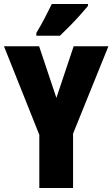

<svg xmlns="http://www.w3.org/2000/svg" viewBox="-20 -947 566 967"><path d="M264 -454 351 -714H526L348 -274V0H178V-268L0 -714H177ZM423 -917Q409 -900 385.5 -873.5Q362 -847 334.5 -819Q307 -791 282 -767H163V-781Q187 -821 206 -857.5Q225 -894 241 -927H423Z"/></svg>

Font: Noto Sans Kannada ExtraCondensed Black
Style: Regular
Weight: 900
Width: 2
Designer: Jelle Bosma - Monotype Design Team
Foundry: Monotype Imaging Inc.
Version: Version 2.005; ttfautohint (v1.8.4.7-5d5b)